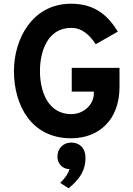

<svg xmlns="http://www.w3.org/2000/svg" viewBox="-20 -732 713 1033"><path d="M363 12C510 12 623 -85 623 -264V-367H366V-239H485V-231C485 -169 431 -118 363 -118C243 -118 195 -232 195 -350C195 -452 234 -582 363 -582C424 -582 464 -541 495 -494L614 -562C566 -639 499 -712 363 -712C152 -712 55 -520 55 -350C55 -167 147 12 363 12ZM304 252 349 281C413 229 440 181 440 117C440 64 408 35 363 35C321 35 289 66 289 111C289 152 320 178 354 178C345 207 327 229 304 252Z"/></svg>

Font: Overpass ExtraBold
Style: Regular
Weight: 800
Designer: Delve Withrington, Thomas Jockin
Foundry: Delve Fonts
Version: Version 3.000;DELV;Overpass